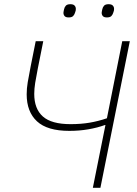

<svg xmlns="http://www.w3.org/2000/svg" viewBox="-20 -894 651 914"><path d="M422 0 482 -299H480Q444 -286 401 -278.5Q358 -271 310 -271Q205 -271 156 -316.5Q107 -362 107 -445Q107 -473 112 -502.5Q117 -532 126 -578L150 -698H186L160 -568Q152 -528 147.5 -499.5Q143 -471 143 -447Q143 -376 184 -339.5Q225 -303 316 -303Q365 -303 406.5 -310Q448 -317 489 -331L562 -698H598L458 0ZM307 -811Q293 -811 287.5 -817.5Q282 -824 282 -833Q282 -837 283 -840.5Q284 -844 285 -850Q287 -860 293.5 -867Q300 -874 315 -874Q329 -874 335 -867.5Q341 -861 341 -852Q341 -848 340.5 -844.5Q340 -841 338 -836Q335 -825 328.5 -818Q322 -811 307 -811ZM489 -811Q475 -811 469.5 -817.5Q464 -824 464 -833Q464 -837 465 -840.5Q466 -844 467 -850Q469 -860 475.5 -867Q482 -874 497 -874Q511 -874 517 -867.5Q523 -861 523 -852Q523 -848 522.5 -844.5Q522 -841 520 -836Q517 -825 510.5 -818Q504 -811 489 -811Z"/></svg>

Font: IBM Plex Sans ExtraLight
Style: Italic
Weight: 250
Italic angle: -11.31°
Designer: Mike Abbink, Paul van der Laan, Pieter van Rosmalen
Foundry: Bold Monday
Version: Version 3.201